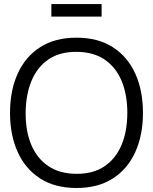

<svg xmlns="http://www.w3.org/2000/svg" viewBox="-20 -923 763 958"><path d="M361.7 15Q254 15 180.1 -32.7Q106.2 -80.3 68.1 -164.8Q30 -249.3 30 -360Q30 -470.7 68.1 -555.2Q106.2 -639.7 180.1 -687.3Q254 -735 361.7 -735Q469.3 -735 543.2 -687.3Q617.2 -639.7 655.2 -555.2Q693.3 -470.7 693.3 -360Q693.3 -249.3 655.2 -164.8Q617.2 -80.3 543.2 -32.7Q469.3 15 361.7 15ZM361.7 -55.7Q446.2 -55.3 502.5 -94Q558.8 -132.7 587.1 -201.3Q615.3 -270 615.3 -360Q615.3 -450 587.1 -518.5Q558.8 -587 502.5 -625.5Q446.2 -664 361.7 -664.3Q277.2 -664.7 221.2 -626.2Q165.2 -587.7 136.9 -518.8Q108.7 -450 108 -360Q107.3 -270 135.6 -201.7Q163.8 -133.3 220.5 -94.7Q277.2 -56 361.7 -55.7ZM487 -840H236.3V-902.7H487Z"/></svg>

Font: Manrope Variable Light
Style: Regular
Weight: 200
Designer: Mikhail Sharanda
Foundry: Mikhail Sharanda
Version: Version 4.505